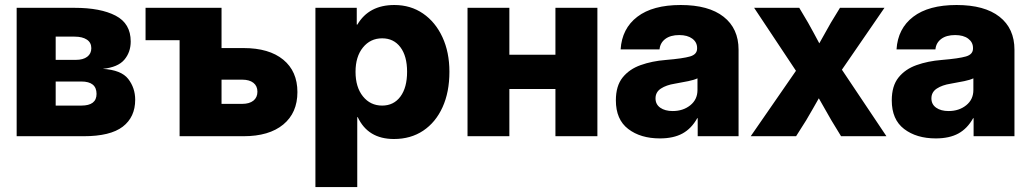

<svg xmlns="http://www.w3.org/2000/svg" viewBox="-20 -547 4141 771"><path d="M46.9 0V-515.6H279.3Q383.8 -515.6 444.3 -484.1Q504.9 -452.6 504.9 -380.4Q504.9 -337.4 479.2 -307.1Q453.6 -276.9 392.6 -270.5Q466.8 -266.1 494.9 -230Q522.9 -193.8 522.9 -146.5Q522.9 -76.7 472.9 -38.3Q422.9 0 315.9 0ZM203.6 -123H306.6Q367.7 -123 367.7 -169.9Q367.7 -219.7 306.6 -219.7H203.6ZM203.6 -306.6H284.7Q314 -306.6 330.3 -319.1Q346.7 -331.5 346.7 -353.5Q346.7 -376 328.9 -387.9Q311 -399.9 279.3 -399.9H203.6Z M564.5 -385.7V-515.6H869.6V-354H958Q1060.5 -354 1117.4 -307.4Q1174.3 -260.7 1174.3 -177.2Q1174.3 -93.8 1117.4 -46.9Q1060.5 0 958 0H701.2V-385.7ZM869.6 -227.1V-129.9H952.6Q981.4 -129.9 997.6 -142.8Q1013.7 -155.8 1013.7 -178.7Q1013.7 -201.7 997.6 -214.4Q981.4 -227.1 952.6 -227.1Z M1246.6 204.1V-515.6H1412.6V-448.2H1415Q1461.4 -526.9 1563.5 -526.9Q1628.9 -526.9 1678.7 -492.7Q1728.5 -458.5 1756.6 -397.9Q1784.7 -337.4 1784.7 -258.8Q1784.7 -177.2 1757.1 -116.5Q1729.5 -55.7 1679.4 -22.2Q1629.4 11.2 1562 11.2Q1457.5 11.2 1416.5 -76.7H1414.6V204.1ZM1514.6 -123Q1561 -123 1587.9 -159.2Q1614.7 -195.3 1614.7 -258.8Q1614.7 -321.8 1587.9 -357.4Q1561 -393.1 1514.6 -393.1Q1467.3 -393.1 1437.5 -356.4Q1407.7 -319.8 1407.7 -258.8Q1407.7 -196.8 1437.5 -159.9Q1467.3 -123 1514.6 -123Z M2025.4 -515.6V-327.1H2210.4V-515.6H2378.9V0H2210.4V-189.5H2025.4V0H1857.4V-515.6Z M2629.9 8.8Q2552.2 8.8 2502.7 -29.1Q2453.1 -66.9 2453.1 -144Q2453.1 -202.1 2480.2 -235.8Q2507.3 -269.5 2552.7 -285.6Q2598.1 -301.8 2653.3 -306.2Q2722.7 -312 2751 -320.3Q2779.3 -328.6 2779.3 -352.1V-354.5Q2779.3 -377.4 2760 -391.8Q2740.7 -406.2 2707.5 -406.2Q2672.4 -406.2 2651.6 -390.6Q2630.9 -375 2628.4 -348.6H2472.2Q2477.5 -432.6 2539.3 -479.7Q2601.1 -526.9 2713.4 -526.9Q2825.7 -526.9 2885.7 -479.7Q2945.8 -432.6 2945.8 -347.2V0H2781.7V-72.3H2779.8Q2756.8 -30.8 2720.7 -11Q2684.6 8.8 2629.9 8.8ZM2681.2 -101.1Q2723.1 -101.1 2752 -124.3Q2780.8 -147.5 2780.8 -185.5V-232.4Q2767.6 -226.1 2744.1 -221.2Q2720.7 -216.3 2689.5 -210.9Q2655.8 -205.6 2634 -191.4Q2612.3 -177.2 2612.3 -151.9Q2612.3 -127.9 2631.3 -114.5Q2650.4 -101.1 2681.2 -101.1Z M2994.6 0 3176.3 -262.7 3008.3 -515.6H3189.5L3225.1 -455.6Q3237.3 -433.6 3248.5 -413.1Q3259.8 -392.6 3270 -373Q3281.2 -392.6 3292.5 -413.1Q3303.7 -433.6 3316.4 -455.6L3353 -515.6H3531.7L3360.8 -267.1L3539.6 0H3357.4L3318.4 -64Q3304.7 -87.4 3292.5 -109.4Q3280.3 -131.3 3268.1 -152.3Q3255.9 -131.3 3243.7 -109.4Q3231.4 -87.4 3217.3 -64L3176.8 0Z M3737.8 8.8Q3660.2 8.8 3610.6 -29.1Q3561 -66.9 3561 -144Q3561 -202.1 3588.1 -235.8Q3615.2 -269.5 3660.6 -285.6Q3706.1 -301.8 3761.2 -306.2Q3830.6 -312 3858.9 -320.3Q3887.2 -328.6 3887.2 -352.1V-354.5Q3887.2 -377.4 3867.9 -391.8Q3848.6 -406.2 3815.4 -406.2Q3780.3 -406.2 3759.5 -390.6Q3738.8 -375 3736.3 -348.6H3580.1Q3585.4 -432.6 3647.2 -479.7Q3709 -526.9 3821.3 -526.9Q3933.6 -526.9 3993.7 -479.7Q4053.7 -432.6 4053.7 -347.2V0H3889.6V-72.3H3887.7Q3864.7 -30.8 3828.6 -11Q3792.5 8.8 3737.8 8.8ZM3789.1 -101.1Q3831.1 -101.1 3859.9 -124.3Q3888.7 -147.5 3888.7 -185.5V-232.4Q3875.5 -226.1 3852.1 -221.2Q3828.6 -216.3 3797.4 -210.9Q3763.7 -205.6 3741.9 -191.4Q3720.2 -177.2 3720.2 -151.9Q3720.2 -127.9 3739.3 -114.5Q3758.3 -101.1 3789.1 -101.1Z"/></svg>

Font: Inter Display ExtraBold
Style: Regular
Weight: 800
Designer: Rasmus Andersson
Foundry: rsms
Version: Version 4.000;git-a52131595